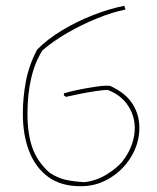

<svg xmlns="http://www.w3.org/2000/svg" viewBox="-20 -640 542 664"><path d="M258 4Q191 4 147 -28Q103 -60 81 -116.5Q59 -173 59 -247Q59 -303 69.5 -358.5Q80 -414 108 -468Q143 -504 194.5 -535Q246 -566 302.5 -588Q359 -610 410 -620L414 -607Q369 -598 316 -576.5Q263 -555 213.5 -526.5Q164 -498 127 -466Q101 -426 88 -370Q75 -314 75 -247Q75 -177 92 -129Q109 -81 151 -43Q180 -24 208 -18Q236 -12 272 -10Q314 -15 348.5 -36.5Q383 -58 402 -80Q425 -109 436 -140.5Q447 -172 446 -201Q445 -243 420.5 -278Q396 -313 352 -329Q338 -329 311.5 -325Q285 -321 257 -315.5Q229 -310 208 -305L201 -310V-317Q219 -323 250.5 -329.5Q282 -336 313.5 -340.5Q345 -345 361 -343Q415 -318 438.5 -280.5Q462 -243 462 -198Q462 -144 432.5 -96Q403 -48 353 -20Q329 -7 306.5 -1.5Q284 4 258 4Z"/></svg>

Font: Labrada Thin
Style: Regular
Weight: 100
Designer: Mercedes Jáuregui
Foundry: Omnibus-Type Team
Version: Version 1.000; ttfautohint (v1.8.4.7-5d5b)